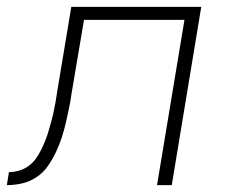

<svg xmlns="http://www.w3.org/2000/svg" viewBox="-52 -540 672 560"><path d="M406 0 486 -482H193L157 -269Q154 -247 149.5 -225Q145 -203 140 -181.5Q135 -160 128 -138.5Q121 -117 111 -96Q101 -75 87.5 -55.5Q74 -36 54 -23Q34 -10 12 -5Q-10 0 -32 0L-26 -38Q-12 -38 2.5 -42Q17 -46 30 -55Q43 -64 52 -76.5Q61 -89 68 -103Q75 -117 80.5 -131Q86 -145 90 -159Q94 -173 98 -187.5Q102 -202 105 -216.5Q108 -231 110.5 -245Q113 -259 115 -274L156 -520H535L449 0Z"/></svg>

Font: Iosevka Extralight Extended
Style: Italic
Weight: 200
Width: 7
Italic angle: -9°
Monospace: yes
Designer: Belleve Invis
Foundry: Belleve Invis
Version: Version 32.5.0; ttfautohint (v1.8.4)